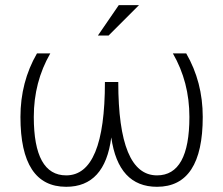

<svg xmlns="http://www.w3.org/2000/svg" viewBox="-20 -718 858 738"><path d="M122.1 -512.7H173.3Q109.9 -402.8 109.9 -268.6Q109.9 -43.9 234.4 -43.9Q383.3 -43.9 383.3 -402.8H434.6Q434.6 -43.9 583.5 -43.9Q708 -43.9 708 -268.6Q708 -402.8 644.5 -512.7H695.8Q759.3 -402.8 759.3 -268.6Q759.3 0 583.5 0Q434.6 0 407.7 -189.9Q383.3 0 234.4 0Q58.6 0 58.6 -268.6Q58.6 -402.8 122.1 -512.7ZM436.5 -698.2H514.2L397.5 -581.5H356.4Z"/></svg>

Font: Sansation Light
Style: Light
Weight: 300
Designer: Bernd Montag
Version: Version 1.301